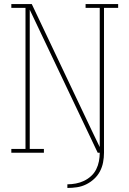

<svg xmlns="http://www.w3.org/2000/svg" viewBox="-20 -755 640 949"><path d="M313 174V156Q334 156 355 152Q376 148 395 139Q414 130 430 115.5Q446 101 455.5 82Q465 63 469 42Q473 21 473 0H463L127 -707V-19H197V0H36V-19H106V-716H36V-735H137L434 -109L473 -28V-716H403V-735H564V-716H494V0Q494 24 489.5 47.5Q485 71 474 92Q463 113 445 129.5Q427 146 405.5 156.5Q384 167 360.5 170.5Q337 174 313 174Z"/></svg>

Font: Iosevka Curly Slab ThEx
Style: Regular
Weight: 100
Width: 7
Monospace: yes
Designer: Belleve Invis
Foundry: Belleve Invis
Version: Version 11.1.0; ttfautohint (v1.8.3)